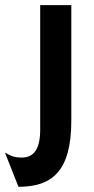

<svg xmlns="http://www.w3.org/2000/svg" viewBox="-90 -530 361 738"><path d="M64.5 -31.7C64.5 45.4 38.6 75.7 -6.8 75.7C-31.2 75.7 -49.3 70.3 -68.8 57.1L-69.8 59.6L-19 188C109.9 188 184.1 128.9 184.1 -66.9V-510.3H64.5Z"/></svg>

Font: HammersmithOne
Style: Regular
Weight: 400
Designer: Nicole Fally
Foundry: Nicole Fally
Version: Version 1.003